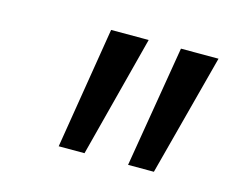

<svg xmlns="http://www.w3.org/2000/svg" viewBox="-52 -782 471 393"><g transform="rotate(15 184.0 -585.0)"><path d="M245.6 -456.1 288.6 -713.9H368.2L300.3 -456.1ZM98.6 -456.1 140.6 -713.9H220.2L153.3 -456.1Z"/></g></svg>

Font: Open Sans Condensed
Style: Italic
Weight: 400
Width: 3
Italic angle: -12°
Designer: Monotype Design Team
Foundry: Monotype Imaging Inc.
Version: Version 3.000